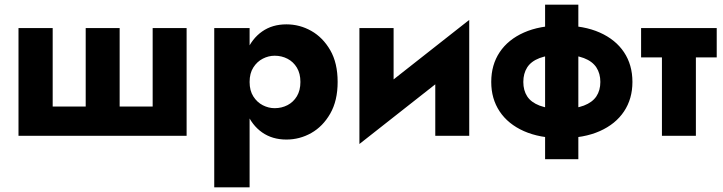

<svg xmlns="http://www.w3.org/2000/svg" viewBox="-20 -580 3086 820"><path d="M491 -125V-460H346V-125H205V-460H59V0H777V-460H632V-125Z M1046 220V-460H895V220ZM1422 -230Q1422 -311 1390.5 -365.5Q1359 -420 1309.5 -448Q1260 -476 1203 -476Q1143 -476 1099.5 -445.5Q1056 -415 1033 -360Q1010 -305 1010 -230Q1010 -156 1033 -100.5Q1056 -45 1099.5 -14.5Q1143 16 1203 16Q1260 16 1309.5 -12Q1359 -40 1390.5 -95Q1422 -150 1422 -230ZM1263 -230Q1263 -194 1248 -169Q1233 -144 1208 -131Q1183 -118 1153 -118Q1127 -118 1102.5 -130.5Q1078 -143 1062 -168Q1046 -193 1046 -230Q1046 -267 1062 -292Q1078 -317 1102.5 -329.5Q1127 -342 1153 -342Q1183 -342 1208 -329Q1233 -316 1248 -291Q1263 -266 1263 -230Z M1979 -330 1984 -495 1520 -130 1515 35ZM1661 -460H1515V35L1661 -106ZM1984 -495 1839 -354V0H1984Z M2308 -560V100H2450V-560ZM2078 -230Q2078 -158 2114 -104Q2150 -50 2217.5 -20Q2285 10 2379 10Q2474 10 2541.5 -20Q2609 -50 2645 -104Q2681 -158 2681 -230Q2681 -303 2645 -357Q2609 -411 2541.5 -441Q2474 -471 2379 -471Q2285 -471 2217.5 -441Q2150 -411 2114 -357Q2078 -303 2078 -230ZM2215 -230Q2215 -266 2231.5 -292Q2248 -318 2284.5 -332Q2321 -346 2379 -346Q2437 -346 2473.5 -332Q2510 -318 2527 -292Q2544 -266 2544 -230Q2544 -194 2527 -168.5Q2510 -143 2473.5 -129Q2437 -115 2379 -115Q2321 -115 2284.5 -129Q2248 -143 2231.5 -168.5Q2215 -194 2215 -230Z M2718 -460V-335H3041V-460ZM2807 -440V0H2952V-440Z"/></svg>

Font: Jost
Style: Bold
Weight: 700
Version: Version 3.710